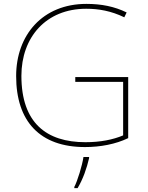

<svg xmlns="http://www.w3.org/2000/svg" viewBox="-20 -746 760 987"><path d="M367 -350V-325H613V-50C561 -28 496 -15 419 -15C219 -15 90 -114 90 -356C90 -554 216 -701 423 -701C487 -701 551 -690 619 -657L631 -682C568 -713 500 -726 424 -726C199 -726 63 -566 63 -355C63 -121 186 10 417 10C496 10 575 -5 639 -36V-350ZM438 67V61H409C403 104 378 185 362 215V221H379C407 174 426 119 438 67Z"/></svg>

Font: Noto Sans Arabic UI Th
Style: Regular
Weight: 100
Designer: Monotype Design Team, Nadine Chahine and Nizar Qandah
Foundry: Monotype Imaging Inc.
Version: Version 2.010